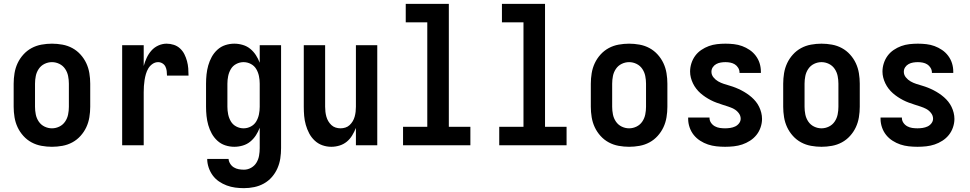

<svg xmlns="http://www.w3.org/2000/svg" viewBox="-20 -755 5040 998"><path d="M250 8Q223 8 195.5 3Q168 -2 144 -15Q120 -28 101.5 -48.5Q83 -69 71.5 -93.5Q60 -118 55.5 -145.5Q51 -173 51 -200V-320Q51 -347 55.5 -374.5Q60 -402 71.5 -426.5Q83 -451 101.5 -471.5Q120 -492 144 -505Q168 -518 195.5 -523Q223 -528 250 -528Q277 -528 304.5 -523Q332 -518 356 -505Q380 -492 398.5 -471.5Q417 -451 428.5 -426.5Q440 -402 444.5 -374.5Q449 -347 449 -320V-200Q449 -173 444.5 -145.5Q440 -118 428.5 -93.5Q417 -69 398.5 -48.5Q380 -28 356 -15Q332 -2 304.5 3Q277 8 250 8ZM250 -88Q270 -88 288.5 -97Q307 -106 318.5 -123Q330 -140 334 -160Q338 -180 338 -200V-320Q338 -340 334 -360Q330 -380 318.5 -397Q307 -414 288.5 -423Q270 -432 250 -432Q230 -432 211.5 -423Q193 -414 181.5 -397Q170 -380 166 -360Q162 -340 162 -320V-200Q162 -180 166 -160Q170 -140 181.5 -123Q193 -106 211.5 -97Q230 -88 250 -88Z M615 0V-520H727V-412Q733 -434 742.5 -454.5Q752 -475 767 -492Q782 -509 803 -518.5Q824 -528 846 -528Q865 -528 883.5 -522Q902 -516 916 -503Q930 -490 938.5 -473Q947 -456 952 -437.5Q957 -419 958.5 -400Q960 -381 960 -362H848Q848 -374 846.5 -386Q845 -398 840 -408.5Q835 -419 824.5 -425.5Q814 -432 802 -432Q786 -432 772.5 -422.5Q759 -413 751 -399.5Q743 -386 738.5 -370.5Q734 -355 731.5 -339Q729 -323 728 -307.5Q727 -292 727 -276V0Z M1248 223Q1225 223 1202.5 220Q1180 217 1158.5 209Q1137 201 1118 188Q1099 175 1085.5 156.5Q1072 138 1064.5 115.5Q1057 93 1057 71H1168Q1169 84 1176.5 96Q1184 108 1195.5 115Q1207 122 1220.5 124.5Q1234 127 1248 127Q1268 127 1285.5 117Q1303 107 1313 90.5Q1323 74 1326.5 54.5Q1330 35 1330 15V-91Q1322 -70 1310 -51.5Q1298 -33 1281 -19Q1264 -5 1242 1.5Q1220 8 1198 8Q1174 8 1151 0.5Q1128 -7 1110 -23.5Q1092 -40 1080.5 -61Q1069 -82 1062.5 -105Q1056 -128 1053.5 -152Q1051 -176 1051 -200V-320Q1051 -344 1053.5 -368Q1056 -392 1062.5 -415Q1069 -438 1080.5 -459Q1092 -480 1110 -496.5Q1128 -513 1151 -520.5Q1174 -528 1198 -528Q1220 -528 1242 -521.5Q1264 -515 1281 -501Q1298 -487 1310 -468.5Q1322 -450 1330 -429V-520H1441V15Q1441 42 1437 68.5Q1433 95 1422 120Q1411 145 1393 165.5Q1375 186 1351.5 199Q1328 212 1301.5 217.5Q1275 223 1248 223ZM1246 -88Q1266 -88 1284 -97.5Q1302 -107 1312 -124Q1322 -141 1326 -160.5Q1330 -180 1330 -200V-320Q1330 -340 1326 -359.5Q1322 -379 1312 -396Q1302 -413 1284 -422.5Q1266 -432 1246 -432Q1226 -432 1208 -422.5Q1190 -413 1180 -396Q1170 -379 1166 -359.5Q1162 -340 1162 -320V-200Q1162 -180 1166 -160.5Q1170 -141 1180 -124Q1190 -107 1208 -97.5Q1226 -88 1246 -88Z M1702 8Q1678 8 1655.5 0Q1633 -8 1615.5 -24.5Q1598 -41 1587 -62Q1576 -83 1569.5 -106Q1563 -129 1561 -152.5Q1559 -176 1559 -200V-520H1670V-200Q1670 -187 1671.5 -174Q1673 -161 1676.5 -148.5Q1680 -136 1686.5 -125Q1693 -114 1702.5 -105Q1712 -96 1724.5 -92Q1737 -88 1750 -88Q1763 -88 1775.5 -92Q1788 -96 1797.5 -105Q1807 -114 1813.5 -125Q1820 -136 1823.5 -148.5Q1827 -161 1828.5 -174Q1830 -187 1830 -200V-520H1941V0H1830V-90Q1822 -70 1810.5 -51Q1799 -32 1782.5 -18.5Q1766 -5 1745 1.5Q1724 8 1702 8Z M2075 0V-96H2201V-639H2089V-735H2313V-96H2425V0Z M2575 0V-96H2701V-639H2589V-735H2813V-96H2925V0Z M3250 8Q3223 8 3195.5 3Q3168 -2 3144 -15Q3120 -28 3101.5 -48.5Q3083 -69 3071.5 -93.5Q3060 -118 3055.5 -145.5Q3051 -173 3051 -200V-320Q3051 -347 3055.5 -374.5Q3060 -402 3071.5 -426.5Q3083 -451 3101.5 -471.5Q3120 -492 3144 -505Q3168 -518 3195.5 -523Q3223 -528 3250 -528Q3277 -528 3304.5 -523Q3332 -518 3356 -505Q3380 -492 3398.5 -471.5Q3417 -451 3428.5 -426.5Q3440 -402 3444.5 -374.5Q3449 -347 3449 -320V-200Q3449 -173 3444.5 -145.5Q3440 -118 3428.5 -93.5Q3417 -69 3398.5 -48.5Q3380 -28 3356 -15Q3332 -2 3304.5 3Q3277 8 3250 8ZM3250 -88Q3270 -88 3288.5 -97Q3307 -106 3318.5 -123Q3330 -140 3334 -160Q3338 -180 3338 -200V-320Q3338 -340 3334 -360Q3330 -380 3318.5 -397Q3307 -414 3288.5 -423Q3270 -432 3250 -432Q3230 -432 3211.5 -423Q3193 -414 3181.5 -397Q3170 -380 3166 -360Q3162 -340 3162 -320V-200Q3162 -180 3166 -160Q3170 -140 3181.5 -123Q3193 -106 3211.5 -97Q3230 -88 3250 -88Z M3749 8Q3726 8 3703.5 5.5Q3681 3 3660 -4Q3639 -11 3619.5 -23.5Q3600 -36 3586 -53.5Q3572 -71 3564.5 -93Q3557 -115 3557 -137V-144H3668V-142Q3668 -128 3676 -116.5Q3684 -105 3696 -98.5Q3708 -92 3721.5 -90Q3735 -88 3749 -88Q3762 -88 3775.5 -90Q3789 -92 3801 -97.5Q3813 -103 3821.5 -114Q3830 -125 3830 -138Q3830 -154 3819.5 -167.5Q3809 -181 3795 -188.5Q3781 -196 3765.5 -201Q3750 -206 3734.5 -211Q3719 -216 3704 -221.5Q3689 -227 3674.5 -234.5Q3660 -242 3646.5 -251Q3633 -260 3621 -270.5Q3609 -281 3599 -294Q3589 -307 3582 -321.5Q3575 -336 3571 -351.5Q3567 -367 3567 -383Q3567 -405 3574 -426.5Q3581 -448 3594 -465.5Q3607 -483 3625.5 -495.5Q3644 -508 3664.5 -515.5Q3685 -523 3707 -525.5Q3729 -528 3751 -528Q3773 -528 3795 -525.5Q3817 -523 3837.5 -515.5Q3858 -508 3876.5 -495.5Q3895 -483 3908.5 -465Q3922 -447 3928.5 -426Q3935 -405 3935 -383V-376H3824V-378Q3824 -391 3817 -402.5Q3810 -414 3799.5 -420.5Q3789 -427 3776.5 -429.5Q3764 -432 3751 -432Q3739 -432 3726.5 -430Q3714 -428 3703 -422Q3692 -416 3685 -405.5Q3678 -395 3678 -382Q3678 -366 3688.5 -353Q3699 -340 3713 -332Q3727 -324 3742.5 -319Q3758 -314 3773.5 -309.5Q3789 -305 3804 -299Q3819 -293 3833.5 -285.5Q3848 -278 3861.5 -269Q3875 -260 3887 -249.5Q3899 -239 3909 -226.5Q3919 -214 3926 -199.5Q3933 -185 3937 -169Q3941 -153 3941 -137Q3941 -115 3933.5 -93Q3926 -71 3912 -53.5Q3898 -36 3878.5 -23.5Q3859 -11 3838 -4Q3817 3 3794.5 5.5Q3772 8 3749 8Z M4250 8Q4223 8 4195.5 3Q4168 -2 4144 -15Q4120 -28 4101.5 -48.5Q4083 -69 4071.5 -93.5Q4060 -118 4055.5 -145.5Q4051 -173 4051 -200V-320Q4051 -347 4055.5 -374.5Q4060 -402 4071.5 -426.5Q4083 -451 4101.5 -471.5Q4120 -492 4144 -505Q4168 -518 4195.5 -523Q4223 -528 4250 -528Q4277 -528 4304.5 -523Q4332 -518 4356 -505Q4380 -492 4398.5 -471.5Q4417 -451 4428.5 -426.5Q4440 -402 4444.5 -374.5Q4449 -347 4449 -320V-200Q4449 -173 4444.5 -145.5Q4440 -118 4428.5 -93.5Q4417 -69 4398.5 -48.5Q4380 -28 4356 -15Q4332 -2 4304.5 3Q4277 8 4250 8ZM4250 -88Q4270 -88 4288.5 -97Q4307 -106 4318.5 -123Q4330 -140 4334 -160Q4338 -180 4338 -200V-320Q4338 -340 4334 -360Q4330 -380 4318.5 -397Q4307 -414 4288.5 -423Q4270 -432 4250 -432Q4230 -432 4211.5 -423Q4193 -414 4181.5 -397Q4170 -380 4166 -360Q4162 -340 4162 -320V-200Q4162 -180 4166 -160Q4170 -140 4181.5 -123Q4193 -106 4211.5 -97Q4230 -88 4250 -88Z M4749 8Q4726 8 4703.5 5.5Q4681 3 4660 -4Q4639 -11 4619.5 -23.5Q4600 -36 4586 -53.5Q4572 -71 4564.5 -93Q4557 -115 4557 -137V-144H4668V-142Q4668 -128 4676 -116.5Q4684 -105 4696 -98.5Q4708 -92 4721.5 -90Q4735 -88 4749 -88Q4762 -88 4775.5 -90Q4789 -92 4801 -97.5Q4813 -103 4821.5 -114Q4830 -125 4830 -138Q4830 -154 4819.5 -167.5Q4809 -181 4795 -188.5Q4781 -196 4765.5 -201Q4750 -206 4734.5 -211Q4719 -216 4704 -221.5Q4689 -227 4674.5 -234.5Q4660 -242 4646.5 -251Q4633 -260 4621 -270.5Q4609 -281 4599 -294Q4589 -307 4582 -321.5Q4575 -336 4571 -351.5Q4567 -367 4567 -383Q4567 -405 4574 -426.5Q4581 -448 4594 -465.5Q4607 -483 4625.5 -495.5Q4644 -508 4664.5 -515.5Q4685 -523 4707 -525.5Q4729 -528 4751 -528Q4773 -528 4795 -525.5Q4817 -523 4837.5 -515.5Q4858 -508 4876.5 -495.5Q4895 -483 4908.5 -465Q4922 -447 4928.5 -426Q4935 -405 4935 -383V-376H4824V-378Q4824 -391 4817 -402.5Q4810 -414 4799.5 -420.5Q4789 -427 4776.5 -429.5Q4764 -432 4751 -432Q4739 -432 4726.5 -430Q4714 -428 4703 -422Q4692 -416 4685 -405.5Q4678 -395 4678 -382Q4678 -366 4688.5 -353Q4699 -340 4713 -332Q4727 -324 4742.5 -319Q4758 -314 4773.5 -309.5Q4789 -305 4804 -299Q4819 -293 4833.5 -285.5Q4848 -278 4861.5 -269Q4875 -260 4887 -249.5Q4899 -239 4909 -226.5Q4919 -214 4926 -199.5Q4933 -185 4937 -169Q4941 -153 4941 -137Q4941 -115 4933.5 -93Q4926 -71 4912 -53.5Q4898 -36 4878.5 -23.5Q4859 -11 4838 -4Q4817 3 4794.5 5.5Q4772 8 4749 8Z"/></svg>

Font: Iosevka Term Curly
Style: Bold
Weight: 700
Designer: Belleve Invis
Foundry: Belleve Invis
Version: Version 32.3.0